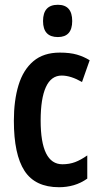

<svg xmlns="http://www.w3.org/2000/svg" viewBox="-20 -773 418 803"><path d="M227 10Q127 10 82.5 -58.5Q38 -127 38 -268Q38 -353 57.5 -417Q77 -481 119.5 -517Q162 -553 230 -553Q273 -553 302 -544.5Q331 -536 355 -521L323 -430Q276 -457 238 -457Q194 -457 172 -409Q150 -361 150 -269Q150 -86 241 -86Q270 -86 294 -95Q318 -104 345 -123V-26Q318 -7 288.5 1.5Q259 10 227 10ZM222 -753Q282 -753 282 -685Q282 -618 222 -618Q160 -618 160 -685Q160 -753 222 -753Z"/></svg>

Font: Noto Sans Telugu ExtraCondensed SemiBold
Style: Regular
Weight: 600
Width: 2
Designer: Jelle Bosma - Monotype Design Team
Foundry: Monotype Imaging Inc.
Version: Version 2.005; ttfautohint (v1.8.4.7-5d5b)